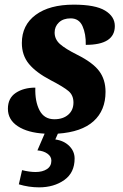

<svg xmlns="http://www.w3.org/2000/svg" viewBox="-20 -566 529 826"><path d="M349 -373Q350 -420 335 -453.5Q320 -487 284 -487Q252 -487 233.5 -469.5Q215 -452 215 -426Q215 -397 238 -376.5Q261 -356 313 -330Q379 -297 406.5 -260.5Q434 -224 434 -171Q434 -91 382.5 -44.5Q331 2 229 9L218 34Q255 39 278 62Q301 85 301 116Q301 177 256.5 208.5Q212 240 148 240Q104 240 61 227L75 166Q107 174 133 174Q163 174 182 161.5Q201 149 201 125Q201 107 184 95Q167 83 141 81L172 9Q99 5 56.5 -23Q14 -51 14 -98Q14 -144 48 -166.5Q82 -189 132 -189Q130 -130 150 -91.5Q170 -53 214 -53Q251 -53 273.5 -72.5Q296 -92 296 -125Q296 -156 275 -174Q254 -192 198 -221Q135 -254 104.5 -291Q74 -328 74 -381Q74 -458 133.5 -502Q193 -546 297 -546Q390 -546 432 -520.5Q474 -495 474 -454Q474 -373 349 -373Z"/></svg>

Font: Noto Serif NarrowExtraBold
Style: Italic
Weight: 800
Width: 4
Italic angle: -12°
Designer: Monotype Design Team
Foundry: Monotype Imaging Inc.
Version: Version 1.001